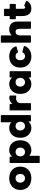

<svg xmlns="http://www.w3.org/2000/svg" viewBox="1865 -2656 1008 4779"><g transform="rotate(-90 2369.5 -266.0)"><path d="M322 10C499 10 613 -103 613 -266C613 -428 499 -541 322 -541C145 -541 31 -428 31 -266C31 -103 145 10 322 10ZM322 -148C257 -148 213 -197 213 -266C213 -335 257 -383 322 -383C387 -383 431 -335 431 -266C431 -197 387 -148 322 -148Z M866 218C876 218 882 212 882 202V-41C918 -8 965 10 1021 10C1169 10 1268 -101 1268 -266C1268 -431 1169 -541 1021 -541C954 -541 900 -515 862 -469L860 -516C860 -526 853 -531 843 -531H718C708 -531 702 -525 702 -516V202C702 212 708 218 718 218ZM977 -148C912 -148 868 -197 868 -266C868 -335 912 -383 977 -383C1042 -383 1086 -335 1086 -266C1086 -197 1042 -148 977 -148Z M1577 10C1644 10 1698 -16 1736 -63L1738 -16C1738 -6 1745 0 1754 0H1880C1890 0 1896 -6 1896 -16V-734C1896 -744 1890 -750 1880 -750H1732C1722 -750 1716 -744 1716 -734V-490C1680 -523 1633 -541 1577 -541C1429 -541 1330 -431 1330 -266C1330 -101 1429 10 1577 10ZM1621 -148C1556 -148 1512 -197 1512 -266C1512 -335 1556 -383 1621 -383C1686 -383 1730 -335 1730 -266C1730 -197 1686 -148 1621 -148Z M2176 0C2186 0 2192 -6 2192 -16V-259C2192 -337 2259 -371 2312 -371C2333 -371 2349 -368 2363 -366C2374 -364 2381 -369 2381 -379V-516C2381 -525 2376 -531 2367 -534C2356 -537 2343 -538 2329 -538C2266 -538 2209 -515 2173 -462L2170 -516C2170 -526 2163 -531 2153 -531H2028C2018 -531 2012 -525 2012 -516V-16C2012 -6 2018 0 2028 0Z M2669 10C2736 10 2790 -16 2828 -63L2830 -16C2830 -6 2837 0 2846 0H2972C2982 0 2988 -6 2988 -16V-516C2988 -525 2982 -531 2972 -531H2846C2837 -531 2830 -526 2830 -516L2828 -469C2790 -515 2736 -541 2669 -541C2521 -541 2422 -431 2422 -266C2422 -101 2521 10 2669 10ZM2713 -148C2648 -148 2604 -197 2604 -266C2604 -335 2648 -383 2713 -383C2778 -383 2822 -335 2822 -266C2822 -197 2778 -148 2713 -148Z M3352 10C3472 10 3573 -44 3614 -158C3618 -168 3614 -176 3604 -178L3469 -212C3460 -214 3454 -210 3449 -201C3432 -164 3399 -148 3362 -148C3294 -148 3260 -200 3260 -266C3260 -332 3294 -383 3362 -383C3400 -383 3430 -368 3449 -333C3454 -324 3461 -321 3470 -323L3594 -358C3604 -360 3608 -368 3605 -378C3566 -492 3471 -541 3352 -541C3183 -541 3077 -429 3077 -266C3077 -102 3183 10 3352 10Z M3862 0C3872 0 3878 -6 3878 -16V-266C3878 -344 3915 -383 3967 -383C4020 -383 4043 -353 4043 -279V-16C4043 -6 4049 0 4059 0H4207C4217 0 4223 -6 4223 -16V-346C4223 -468 4152 -541 4029 -541C3967 -541 3915 -521 3878 -478V-734C3878 -744 3872 -750 3862 -750H3714C3704 -750 3698 -744 3698 -734V-16C3698 -6 3704 0 3714 0Z M4553 10C4623 10 4698 -21 4736 -97C4742 -109 4739 -118 4730 -122L4629 -165C4619 -170 4614 -168 4609 -161C4600 -147 4592 -142 4580 -142C4552 -142 4540 -163 4540 -208V-377H4646C4656 -377 4662 -383 4662 -393V-513C4662 -522 4656 -529 4646 -529H4540V-654C4540 -664 4534 -670 4524 -670H4376C4366 -670 4360 -664 4360 -654V-529H4297C4287 -529 4281 -522 4281 -513V-393C4281 -383 4287 -377 4297 -377H4360V-225C4360 -73 4419 10 4553 10Z"/></g></svg>

Font: LINE Seed Sans TH ExtraBold
Style: Regular
Weight: 800
Designer: Dalton Maag Ltd | Thai characters by Cadson Demak Co.,Ltd.
Foundry: Dalton Maag Ltd
Version: Version 1.003